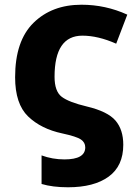

<svg xmlns="http://www.w3.org/2000/svg" viewBox="-20 -579 559 813"><path d="M268 214Q378 214 440 169Q502 124 502 34Q502 -30 469 -68.5Q436 -107 348 -128Q272 -146 241.5 -169Q211 -192 211 -254Q211 -428 329 -428Q395 -428 472 -394L519 -517Q427 -559 325 -559Q200 -559 122 -482.5Q44 -406 44 -252Q44 -139 99 -86Q154 -33 244 -14Q304 -1 322.5 11.5Q341 24 341 45Q341 96 253 96Q202 96 156 79V200Q203 214 268 214Z"/></svg>

Font: Noto Sans UI Extra
Style: Regular
Weight: 800
Designer: Monotype Design Team
Foundry: Monotype Imaging Inc.
Version: Version 1.901